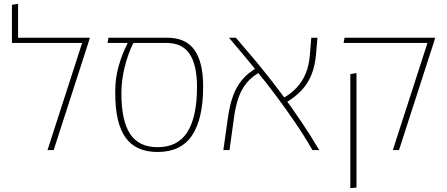

<svg xmlns="http://www.w3.org/2000/svg" viewBox="-20 -780 2324 998"><path d="M74 -584H447L439 -557L259 0H227L407 -557H42V-755L74 -760Z M799 10Q686 10 632.5 -65Q579 -140 579 -295V-308Q579 -375 597.5 -439Q616 -503 642 -552V-562L688 -572L671 -552Q645 -499 628 -431Q611 -363 611 -295Q611 -152 656.5 -83.5Q702 -15 799 -15Q905 -15 954.5 -94.5Q1004 -174 1004 -328Q1004 -441 966 -499Q928 -557 844 -557H539L544 -584H848Q946 -584 991 -520Q1036 -456 1036 -331Q1036 -163 978.5 -76.5Q921 10 799 10Z M1604 0Q1561 -75 1510.5 -148.5Q1460 -222 1411 -287.5Q1362 -353 1322 -401Q1292 -439 1269 -466.5Q1246 -494 1228.5 -515Q1211 -536 1197 -552.5Q1183 -569 1170 -584H1206Q1224 -563 1243 -540.5Q1262 -518 1289 -486.5Q1316 -455 1356 -405Q1396 -356 1445.5 -289.5Q1495 -223 1545.5 -148.5Q1596 -74 1639 0ZM1141 0 1165 -171Q1174 -233 1191 -280.5Q1208 -328 1237.5 -364Q1267 -400 1313 -426L1329 -404Q1287 -380 1260.5 -347Q1234 -314 1219.5 -271.5Q1205 -229 1197 -174L1173 0ZM1468 -248 1452 -270Q1494 -294 1523.5 -326Q1553 -358 1570 -400.5Q1587 -443 1591 -498L1598 -584H1630L1623 -501Q1618 -439 1599 -392Q1580 -345 1547 -310Q1514 -275 1468 -248Z M2022 0 2202 -557H1766L1771 -584H2242L2234 -557L2054 0ZM1801 198V-395L1833 -400V195Z"/></svg>

Font: Noto Sans Hebrew Light
Style: Regular
Weight: 100
Version: Version 3.000